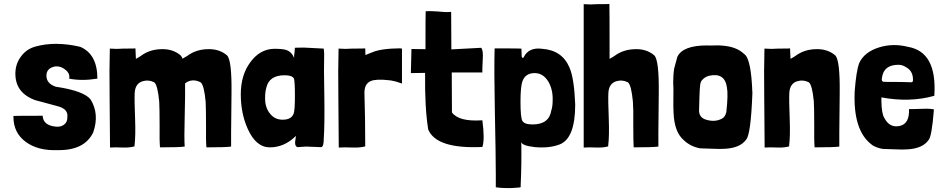

<svg xmlns="http://www.w3.org/2000/svg" viewBox="-20 -744 4769 972"><path d="M330 -346Q336 -371 311 -391Q288 -410 261 -408Q215 -400 215 -361Q215 -321 262 -305Q405 -284 439 -240Q484 -166 452 -74Q408 18 273 16Q172 20 110 -26Q48 -72 48 -152V-157Q57 -158 196 -158Q198 -110 261 -103Q286 -100 303 -112Q322 -125 321 -152Q326 -192 273 -206Q156 -238 164 -235Q54 -272 58 -378Q60 -424 87 -459Q115 -497 162 -509Q261 -536 386 -507Q473 -470 473 -346Q394 -333 330 -346Z M693 -461Q736 -493 793 -495Q854 -498 894 -464Q900 -458 904 -447L928 -461Q971 -493 1028 -495Q1089 -498 1129 -464Q1154 -441 1152 -271Q1149 -11 1150 -2Q1123 2 1025 2Q1022 -28 1023 -110Q1023 -194 1021 -230Q1013 -314 996 -327Q995 -328 994 -328Q992 -329 992 -329Q951 -348 917 -322Q918 -273 915 -153Q912 -44 915 -2Q888 2 790 2Q787 -28 788 -110Q788 -194 786 -230Q778 -314 761 -327Q760 -328 759 -328Q757 -329 757 -329Q732 -341 703 -333Q665 -322 662 -275Q660 -237 664 -140Q667 -55 661 -7V-3Q635 4 606 3Q562 1 537 3L535 -243Q533 -394 536 -498Q571 -495 606 -498Q666 -498 666 -499Q665 -509 668 -446Q688 -457 693 -461Z M1621 -474V-464Q1619 -406 1622 -252Q1624 -119 1619 -40Q1619 -1 1606 1L1529 -2L1486 1Q1474 -3 1474 -21Q1474 -29 1476 -39Q1478 -50 1478 -56Q1420 2 1346 2Q1276 2 1234 -92Q1199 -170 1199 -266Q1199 -365 1248 -430Q1296 -495 1367 -497Q1412 -497 1429 -491Q1456 -482 1469 -451Q1468 -463 1471 -478Q1473 -496 1473 -502Q1473 -503 1521 -503Q1591 -500 1619 -498Q1621 -482 1621 -474ZM1322 -246Q1322 -200 1346 -170Q1370 -138 1411 -138Q1456 -138 1467 -170Q1473 -188 1473 -259Q1473 -333 1468 -346Q1460 -363 1421 -363Q1342 -363 1328 -299Q1322 -279 1322 -246Z M1830 -465Q1837 -469 1877 -484Q1911 -495 1965 -498Q2015 -501 2015 -497V-321L1985 -331Q1957 -338 1947 -338Q1885 -345 1858 -334Q1823 -320 1825 -269Q1829 -146 1829 -7V-3Q1803 4 1769 3Q1719 1 1695 3L1693 -243Q1691 -394 1694 -498Q1729 -495 1764 -498Q1829 -498 1829 -499Z M2265 -494 2416 -502Q2427 -490 2424 -445Q2421 -387 2422 -377H2267Q2267 -235 2268 -175Q2302 -127 2422 -135Q2435 -38 2422 0Q2190 11 2148 -88Q2130 -196 2132 -375Q2111 -374 2060 -374L2063 -496Q2090 -495 2134 -495Q2134 -677 2135 -687Q2152 -689 2196 -686Q2242 -681 2264 -684Z M2616 203Q2616 206 2569 208Q2519 209 2490 204V138Q2490 55 2485 -192Q2481 -391 2484 -499Q2611 -499 2619 -498Q2620 -497 2620 -491L2621 -458Q2626 -445 2631 -454Q2657 -506 2724 -497Q2826 -490 2863 -402Q2887 -347 2892 -215Q2892 -41 2811 -12Q2760 7 2690 1Q2623 -6 2619 -25Q2621 86 2616 192ZM2778 -243Q2778 -296 2754 -334Q2728 -374 2687 -374Q2640 -374 2625 -333Q2615 -305 2615 -229Q2615 -151 2624 -133Q2634 -114 2676 -114Q2760 -114 2771 -185Q2778 -204 2778 -243Z M3091 -461Q3134 -493 3192 -495Q3252 -498 3292 -464Q3317 -441 3315 -271Q3312 -11 3313 -2Q3286 2 3188 2Q3186 -28 3186 -110Q3187 -194 3184 -230Q3176 -314 3159 -327Q3159 -328 3157 -328Q3156 -329 3155 -329Q3130 -341 3101 -333Q3063 -322 3060 -275Q3058 -237 3062 -140Q3065 -55 3059 -7V-3Q3033 4 3004 3Q2960 1 2935 3V-723Q2970 -720 3005 -723Q3065 -723 3065 -724Q3066 -719 3066 -446Q3086 -457 3091 -461Z M3409 -456Q3436 -514 3559 -514Q3572 -513 3598 -514Q3623 -515 3637 -513Q3709 -508 3748 -470Q3783 -447 3789 -272Q3781 -61 3757 -37Q3728 4 3653 9Q3628 11 3587 9L3525 7Q3474 -2 3439 -37Q3394 -77 3390 -172Q3388 -197 3389 -252Q3390 -302 3388 -325Q3388 -366 3393 -397ZM3525 -318Q3522 -294 3521 -255Q3520 -205 3519 -188Q3517 -146 3562 -136Q3602 -126 3634 -143Q3651 -151 3657 -176Q3667 -266 3660 -302Q3649 -379 3568 -360Q3547 -354 3534 -338Q3528 -333 3525 -318Z M4007 -461Q4050 -493 4107 -495Q4168 -498 4208 -464Q4233 -441 4231 -271Q4228 -11 4229 -2Q4202 2 4104 2Q4101 -28 4102 -110Q4102 -194 4100 -230Q4092 -314 4075 -327Q4074 -328 4073 -328Q4071 -329 4071 -329Q4046 -341 4017 -333Q3979 -322 3976 -275Q3974 -237 3978 -140Q3981 -55 3975 -7V-3Q3949 4 3920 3Q3876 1 3851 3L3849 -243Q3847 -394 3850 -498Q3885 -495 3920 -498Q3980 -498 3980 -499Q3979 -509 3982 -446Q4002 -457 4007 -461Z M4442 -233Q4443 -168 4457 -147Q4483 -96 4533 -106Q4585 -116 4582 -192Q4591 -191 4644 -193Q4691 -195 4708 -190Q4697 -49 4680 -34Q4651 7 4576 12Q4551 14 4511 12L4450 10Q4422 6 4398 -8Q4297 -79 4307 -284Q4315 -385 4329 -423Q4354 -480 4430 -504Q4501 -526 4576 -507Q4725 -482 4710 -259Q4586 -224 4442 -251ZM4528 -416Q4454 -416 4445 -351Q4441 -331 4453 -330Q4455 -329 4539 -329Q4558 -329 4577 -328Q4593 -327 4596 -328Q4602 -328 4602 -341Q4602 -387 4563 -406Q4547 -416 4528 -416Z"/></svg>

Font: Londrina Solid
Style: Regular
Weight: 400
Designer: Marcelo Magalhaes
Foundry: Marcelo Magalh„es
Version: Version 1.001 2011